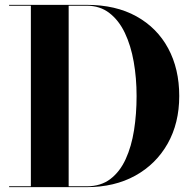

<svg xmlns="http://www.w3.org/2000/svg" viewBox="-20 -770 798 790"><path d="M337 0H17.5V-3.5H107V-746.5H17.5V-750H337Q456 -750 541.2 -702.8Q626.5 -655.5 672 -571Q717.5 -486.5 717.5 -375Q717.5 -263.5 669.8 -179Q622 -94.5 536.5 -47.2Q451 0 337 0ZM337 -746.5H262.5V-3.5H337Q395 -3.5 434.2 -33.5Q473.5 -63.5 497.2 -115.5Q521 -167.5 531.5 -234.2Q542 -301 542 -375Q542 -449 530.2 -515.8Q518.5 -582.5 493.8 -634.5Q469 -686.5 430 -716.5Q391 -746.5 337 -746.5Z"/></svg>

Font: Bodoni* 48pt
Style: Bold
Weight: 700
Version: Version 2.3